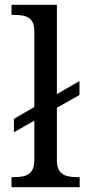

<svg xmlns="http://www.w3.org/2000/svg" viewBox="-20 -780 364 800"><path d="M28 0V-42H41Q64 -42 82.5 -47Q101 -52 112 -67.5Q123 -83 123 -114V-277L38 -229V-285L123 -334V-650Q123 -680 111.5 -694.5Q100 -709 81.5 -713.5Q63 -718 41 -718H28V-760H217V-388L311 -442V-384L217 -331V-114Q217 -83 228 -67.5Q239 -52 258 -47Q277 -42 299 -42H312V0Z"/></svg>

Font: Noto Serif Vithkuqi
Style: Regular
Weight: 400
Version: Version 1.005